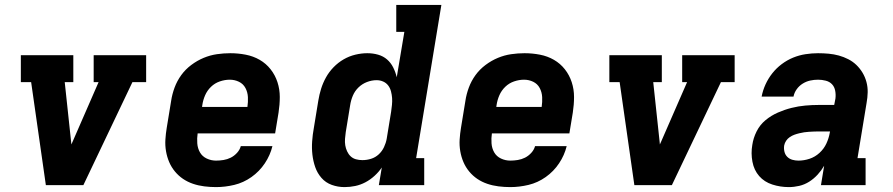

<svg xmlns="http://www.w3.org/2000/svg" viewBox="-20 -755 3640 783"><path d="M167 0 107 -420H65V-530H279V-420H244L270 -177Q270 -174 270.5 -171.5Q271 -169 271 -166Q272 -169 273.5 -171.5Q275 -174 276 -177L382 -420H362V-530H576V-420H520L320 0Z M861 8Q837 8 813 5Q789 2 767 -5.5Q745 -13 726.5 -25.5Q708 -38 693.5 -55.5Q679 -73 670 -94Q661 -115 657 -138.5Q653 -162 654.5 -186Q656 -210 660 -234L678 -344Q682 -371 692 -398Q702 -425 719 -448.5Q736 -472 760 -490Q784 -508 810.5 -519Q837 -530 864.5 -534Q892 -538 919 -538Q951 -538 982 -532Q1013 -526 1039 -511Q1065 -496 1083.5 -472.5Q1102 -449 1111.5 -420Q1121 -391 1121 -359.5Q1121 -328 1116 -296L1102 -211H786Q783 -191 784.5 -170.5Q786 -150 795.5 -133.5Q805 -117 823 -108.5Q841 -100 861 -100Q876 -100 891.5 -102.5Q907 -105 921 -112Q935 -119 946.5 -131.5Q958 -144 962 -159H1091Q1082 -122 1060 -89Q1038 -56 1005.5 -33Q973 -10 935.5 -1Q898 8 861 8ZM804 -319H989Q992 -339 991 -359Q990 -379 981 -396Q972 -413 954.5 -421.5Q937 -430 917 -430Q897 -430 876.5 -423Q856 -416 840.5 -401Q825 -386 816.5 -366.5Q808 -347 805 -326Z M1385 8Q1358 8 1333 -1Q1308 -10 1291 -29.5Q1274 -49 1265.5 -73.5Q1257 -98 1254 -124.5Q1251 -151 1253 -179Q1255 -207 1260 -234L1278 -344Q1282 -369 1289.5 -393Q1297 -417 1309.5 -439.5Q1322 -462 1340.5 -481Q1359 -500 1381.5 -513Q1404 -526 1429 -532Q1454 -538 1478 -538Q1501 -538 1522 -532Q1543 -526 1558.5 -512.5Q1574 -499 1583.5 -480Q1593 -461 1598 -440Q1598 -440 1598 -440Q1598 -440 1598 -440L1629 -625H1596V-735H1780L1677 -110H1710V0H1525L1537 -72Q1525 -54 1507.5 -38Q1490 -22 1470 -11.5Q1450 -1 1428.5 3.5Q1407 8 1385 8ZM1458 -102Q1476 -102 1493.5 -107.5Q1511 -113 1524.5 -125.5Q1538 -138 1546 -155Q1554 -172 1557 -189L1575 -299Q1577 -313 1578.5 -327.5Q1580 -342 1579 -355.5Q1578 -369 1574.5 -382.5Q1571 -396 1563 -406.5Q1555 -417 1542.5 -422.5Q1530 -428 1516 -428Q1496 -428 1476.5 -420.5Q1457 -413 1442 -398.5Q1427 -384 1419 -365Q1411 -346 1408 -326L1390 -216Q1388 -203 1387 -189Q1386 -175 1388 -162.5Q1390 -150 1395.5 -138Q1401 -126 1410 -117.5Q1419 -109 1431.5 -105.5Q1444 -102 1458 -102Z M2061 8Q2037 8 2013 5Q1989 2 1967 -5.5Q1945 -13 1926.5 -25.5Q1908 -38 1893.5 -55.5Q1879 -73 1870 -94Q1861 -115 1857 -138.5Q1853 -162 1854.5 -186Q1856 -210 1860 -234L1878 -344Q1882 -371 1892 -398Q1902 -425 1919 -448.5Q1936 -472 1960 -490Q1984 -508 2010.5 -519Q2037 -530 2064.5 -534Q2092 -538 2119 -538Q2151 -538 2182 -532Q2213 -526 2239 -511Q2265 -496 2283.5 -472.5Q2302 -449 2311.5 -420Q2321 -391 2321 -359.5Q2321 -328 2316 -296L2302 -211H1986Q1983 -191 1984.5 -170.5Q1986 -150 1995.5 -133.5Q2005 -117 2023 -108.5Q2041 -100 2061 -100Q2076 -100 2091.5 -102.5Q2107 -105 2121 -112Q2135 -119 2146.5 -131.5Q2158 -144 2162 -159H2291Q2282 -122 2260 -89Q2238 -56 2205.5 -33Q2173 -10 2135.5 -1Q2098 8 2061 8ZM2004 -319H2189Q2192 -339 2191 -359Q2190 -379 2181 -396Q2172 -413 2154.5 -421.5Q2137 -430 2117 -430Q2097 -430 2076.5 -423Q2056 -416 2040.5 -401Q2025 -386 2016.5 -366.5Q2008 -347 2005 -326Z M2567 0 2507 -420H2465V-530H2679V-420H2644L2670 -177Q2670 -174 2670.5 -171.5Q2671 -169 2671 -166Q2672 -169 2673.5 -171.5Q2675 -174 2676 -177L2782 -420H2762V-530H2976V-420H2920L2720 0Z M3197 8Q3162 8 3129.5 -2.5Q3097 -13 3076 -37Q3055 -61 3048.5 -95.5Q3042 -130 3048 -164Q3052 -192 3065.5 -219Q3079 -246 3102 -265Q3125 -284 3152.5 -296Q3180 -308 3208 -315Q3236 -322 3264 -324.5Q3292 -327 3319 -327H3382L3387 -353Q3389 -369 3386 -385Q3383 -401 3373 -411.5Q3363 -422 3347.5 -426Q3332 -430 3316 -430Q3300 -430 3284 -426.5Q3268 -423 3253.5 -414Q3239 -405 3229 -391Q3219 -377 3216 -361H3086Q3091 -387 3102 -411Q3113 -435 3129.5 -456Q3146 -477 3168 -493.5Q3190 -510 3214.5 -520Q3239 -530 3265 -534Q3291 -538 3316 -538Q3338 -538 3359.5 -536Q3381 -534 3401 -528.5Q3421 -523 3439.5 -513.5Q3458 -504 3472.5 -490Q3487 -476 3497.5 -458.5Q3508 -441 3513.5 -420.5Q3519 -400 3518.5 -378.5Q3518 -357 3514 -335L3477 -110H3510V0H3328L3341 -79Q3330 -60 3314.5 -43Q3299 -26 3280 -14Q3261 -2 3239.5 3Q3218 8 3197 8ZM3236 -100Q3259 -100 3281.5 -107.5Q3304 -115 3322 -131.5Q3340 -148 3350 -169.5Q3360 -191 3364 -214L3365 -219H3319Q3309 -219 3299 -218.5Q3289 -218 3279 -217.5Q3269 -217 3259.5 -215.5Q3250 -214 3239.5 -211.5Q3229 -209 3219.5 -205.5Q3210 -202 3201 -196Q3192 -190 3186 -181Q3180 -172 3178 -162Q3176 -149 3179 -136.5Q3182 -124 3190.5 -115.5Q3199 -107 3211 -103.5Q3223 -100 3236 -100Z"/></svg>

Font: Iosevka Slab XBdExObl
Style: Regular
Weight: 800
Width: 7
Italic angle: -9°
Monospace: yes
Designer: Belleve Invis
Foundry: Belleve Invis
Version: Version 11.1.0; ttfautohint (v1.8.3)